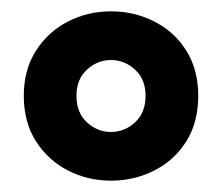

<svg xmlns="http://www.w3.org/2000/svg" viewBox="-20 -799 393 339"><path d="M176 -480Q135 -480 100 -498Q65 -516 43.5 -549.5Q22 -583 22 -630Q22 -676 43.5 -709.5Q65 -743 100 -761Q135 -779 176 -779Q217 -779 252.5 -761Q288 -743 309 -709.5Q330 -676 330 -630Q330 -583 309 -549.5Q288 -516 252.5 -498Q217 -480 176 -480ZM176 -566Q200 -566 218.5 -583Q237 -600 237 -630Q237 -659 218.5 -676Q200 -693 176 -693Q152 -693 133.5 -676Q115 -659 115 -630Q115 -600 133.5 -583Q152 -566 176 -566Z"/></svg>

Font: Ubuntu Sans
Style: Bold
Weight: 700
Designer: Dalton Maag Ltd
Foundry: Dalton Maag Ltd
Version: Version 1.006; ttfautohint (v1.8.4.7-5d5b)